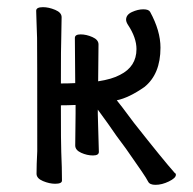

<svg xmlns="http://www.w3.org/2000/svg" viewBox="-20 -503 540 536"><path d="M253 -197V-185L256 -79Q256 -69 239.5 -69Q223 -69 206.5 -76.5Q190 -84 190 -97L191 -186V-210Q168 -209 150 -209Q150 -100 151 -79Q153 -34 153 1Q153 10 134 10Q118 10 100 2.5Q82 -5 82 -18Q82 -43 84 -81Q84 -376 83.5 -397Q83 -418 82 -440.5Q81 -463 81 -473Q81 -483 100 -483Q116 -483 134 -475.5Q152 -468 152 -455L151 -396Q150 -378 150 -270Q171 -270 190 -271L189 -397Q189 -407 205 -407Q221 -407 238 -399.5Q255 -392 255 -379L254 -276Q293 -282 315 -294Q361 -317 361 -366Q361 -398 337 -434Q332 -442 332 -448Q332 -462 348.5 -469.5Q365 -477 380 -477Q395 -477 399 -470Q428 -417 428 -370Q428 -296 383 -260Q340 -230 306 -223L321 -204L354 -160Q436 -56 468 -20Q471 -19 471 -15Q471 -6 451.5 3.5Q432 13 414 13Q398 13 393.5 4Q389 -5 376 -24L358 -50Q331 -90 305 -124Q284 -155 253 -197Z"/></svg>

Font: Moon Stars Kai HW
Style: Regular
Weight: 400
Designer: GuiWonder
Version: Version 1.101